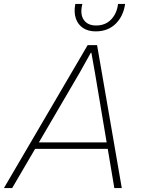

<svg xmlns="http://www.w3.org/2000/svg" viewBox="-43 -959 726 979"><path d="M-23 0 404 -729H452L578 0H540L442 -583L423 -690H420L363 -588L19 0ZM126 -200 145 -233H509L515 -200ZM445 -799Q406 -799 380 -816.5Q354 -834 343.5 -865.5Q333 -897 341 -939H377Q364 -887 384 -858Q404 -829 447 -829Q494 -829 523.5 -859.5Q553 -890 559 -939H595Q586 -876 546.5 -837.5Q507 -799 445 -799Z"/></svg>

Font: Mona Sans ExtraLight
Style: Italic
Weight: 200
Italic angle: -11.6951°
Designer: Deni Anggara
Foundry: GitHub
Version: Version 2.000